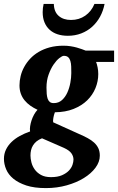

<svg xmlns="http://www.w3.org/2000/svg" viewBox="-51 -734 604 983"><path d="M325.2 83Q325.2 65.9 314.5 50.8Q303.7 35.6 275.9 22.9L164.1 -25.9Q147.5 -19.5 136.2 -10.3Q125 -1 117.9 10.5Q110.8 22 107.9 35.2Q105 48.3 105 62Q105 78.1 109.9 97.4Q114.7 116.7 126.7 133.5Q138.7 150.4 158.9 161.6Q179.2 172.9 210 172.9Q244.1 172.9 266.4 163.1Q288.6 153.3 301.8 139.4Q314.9 125.5 320.1 110.1Q325.2 94.7 325.2 83ZM314 -359.9Q314 -377.4 313.5 -393.6Q313 -409.7 309.3 -421.9Q305.7 -434.1 297.9 -441.2Q290 -448.2 275.9 -448.2Q267.6 -448.2 252.7 -436.5Q237.8 -424.8 223.1 -403.3Q208.5 -381.8 197.8 -351.8Q187 -321.8 187 -285.2Q187 -267.6 188.2 -253.2Q189.5 -238.8 193.1 -228.3Q196.8 -217.8 204.1 -211.9Q211.4 -206.1 224.1 -206.1Q249 -206.1 266.1 -221.4Q283.2 -236.8 293.7 -260Q304.2 -283.2 309.1 -310.1Q314 -336.9 314 -359.9ZM440.9 -417Q445.3 -405.8 448.7 -389.4Q452.1 -373 452.1 -355Q452.1 -317.9 437.7 -282.7Q423.3 -247.6 395.3 -220.2Q367.2 -192.9 325.7 -176.3Q284.2 -159.7 230 -159.2Q224.6 -145 222.2 -130.6Q219.7 -116.2 221.2 -107.9L354 -47.9Q377.9 -37.6 397.5 -27.1Q417 -16.6 430.9 -3.9Q444.8 8.8 452.4 24.9Q460 41 460 63Q460 94.7 438 124.5Q416 154.3 378.4 177.5Q340.8 200.7 290.8 214.8Q240.7 229 184.1 229Q124.5 229 83.7 215.6Q43 202.1 17.3 180.9Q-8.3 159.7 -19.5 132.8Q-30.8 106 -30.8 79.1Q-30.8 53.7 -20.5 32.2Q-10.3 10.7 7.8 -6.8Q25.9 -24.4 50.3 -37.8Q74.7 -51.3 103 -61Q101.1 -72.8 103.3 -87.6Q105.5 -102.5 110.6 -117.9Q115.7 -133.3 123.5 -147.5Q131.3 -161.6 141.1 -171.9Q121.1 -181.2 104.2 -193.1Q87.4 -205.1 75 -220.2Q62.5 -235.4 55.7 -254.4Q48.8 -273.4 48.8 -296.9Q48.8 -320.3 54.7 -344.5Q60.5 -368.7 72.8 -391.1Q85 -413.6 103.3 -433.3Q121.6 -453.1 146.7 -468Q171.9 -482.9 203.6 -491.5Q235.4 -500 273.9 -500Q293 -500 310.3 -497.3Q327.6 -494.6 342.3 -490.5Q356.9 -486.3 368.4 -482.2Q379.9 -478 387.2 -475.1H533.2V-417ZM484.4 -713.9Q477.5 -678.2 461.2 -648.4Q444.8 -618.7 420.7 -596.9Q396.5 -575.2 365 -563Q333.5 -550.8 296.4 -550.8Q267.1 -550.8 243.4 -558.6Q219.7 -566.4 202.9 -581.8Q186 -597.2 176.8 -619.6Q167.5 -642.1 167.5 -671.9Q167.5 -682.6 168.7 -693.1Q169.9 -703.6 172.4 -713.9H224.6Q225.6 -673.3 249.5 -652.6Q273.4 -631.8 312.5 -631.8Q354 -631.8 385.5 -653.8Q417 -675.8 432.6 -713.9Z"/></svg>

Font: Charis SIL Viet
Style: Bold Italic
Weight: 700
Italic angle: -11°
Foundry: SIL International
Version: Version 5.000